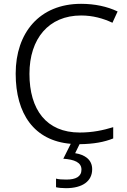

<svg xmlns="http://www.w3.org/2000/svg" viewBox="-20 -744 666 1004"><path d="M462 141C462 91 424 65 373 57L396 10C471 9 524 -1 572 -20V-79C520 -63 464 -51 397 -51C222 -51 134 -171 134 -358C134 -542 235 -663 404 -663C465 -663 519 -648 568 -625L595 -684C541 -710 475 -724 404 -724C186 -724 62 -572 62 -359C62 -148 159 -8 350 8L311 86C369 90 406 105 406 143C406 180 376 195 327 195C306 195 287 194 273 190V235C285 238 304 240 325 240C412 240 462 203 462 141Z"/></svg>

Font: Noto Sans Syriac Light
Style: Regular
Weight: 300
Designer: Patrick Giasson and the Monotype Design Team
Foundry: Monotype Imaging Inc.
Version: Version 3.000